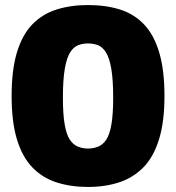

<svg xmlns="http://www.w3.org/2000/svg" viewBox="-20 -730 697 760"><path d="M26 -350Q26 -453 47 -522.5Q68 -592 107.5 -633Q147 -674 203 -692Q259 -710 328 -710Q400 -710 456 -692Q512 -674 551 -632.5Q590 -591 610.5 -521.5Q631 -452 631 -350Q631 -248 609.5 -178.5Q588 -109 548 -68Q508 -27 452.5 -8.5Q397 10 328 10Q260 10 204 -8Q148 -26 108 -67.5Q68 -109 47 -178.5Q26 -248 26 -350ZM229 -343Q229 -278 236 -237.5Q243 -197 256.5 -177Q270 -157 288.5 -149.5Q307 -142 328 -142Q350 -142 368.5 -149.5Q387 -157 400.5 -177Q414 -197 421 -237.5Q428 -278 428 -343Q428 -415 420.5 -458Q413 -501 399.5 -522.5Q386 -544 368 -551Q350 -558 328 -558Q307 -558 289 -551Q271 -544 257.5 -522.5Q244 -501 236.5 -458Q229 -415 229 -343Z"/></svg>

Font: Georama ExtraBold
Style: Regular
Weight: 800
Designer: Jean-Baptiste Levee
Foundry: Production Type
Version: Version 1.001